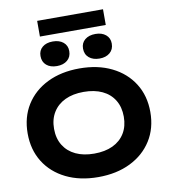

<svg xmlns="http://www.w3.org/2000/svg" viewBox="-117 -1248 1195 1361"><g transform="rotate(-10 480.5 -567.0)"><path d="M480 16Q348 16 248.5 -33Q149 -82 94 -170Q39 -258 39 -375Q39 -492 94 -580Q149 -668 248.5 -717Q348 -766 480 -766Q612 -766 711.5 -717Q811 -668 866.5 -580Q922 -492 922 -375Q922 -258 866.5 -170Q811 -82 711.5 -33Q612 16 480 16ZM480 -153Q558 -153 614 -179.5Q670 -206 700.5 -256Q731 -306 731 -375Q731 -444 700.5 -494Q670 -544 614 -570.5Q558 -597 480 -597Q403 -597 347 -570.5Q291 -544 260 -494Q229 -444 229 -375Q229 -306 260 -256Q291 -206 347 -179.5Q403 -153 480 -153ZM327 -810Q280 -810 252 -834Q224 -858 224 -900Q224 -940 252 -963.5Q280 -987 327 -987Q374 -987 402.5 -963.5Q431 -940 431 -900Q431 -858 402.5 -834Q374 -810 327 -810ZM634 -810Q587 -810 558.5 -834Q530 -858 530 -900Q530 -940 558.5 -963.5Q587 -987 634 -987Q680 -987 708.5 -963.5Q737 -940 737 -900Q737 -858 708.5 -834Q680 -810 634 -810ZM244 -1037V-1150H718V-1037Z"/></g></svg>

Font: Unbounded SemiBold
Style: Regular
Weight: 600
Designer: Luke Prowse, Jean-Baptiste Morizot, Fátima Lázaro, Florian Runge
Foundry: NaN
Version: Version 1.700